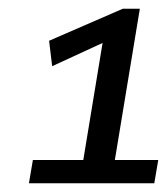

<svg xmlns="http://www.w3.org/2000/svg" viewBox="-20 -788 381 438"><path d="M46 -370 55 -423H170L214 -690L99 -637L92 -695L260 -768H299L242 -423H341L332 -370Z"/></svg>

Font: Georama ExtraCondensed Thin Medium
Style: Italic
Weight: 500
Italic angle: -9°
Version: Version 1.001